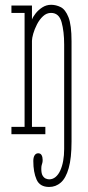

<svg xmlns="http://www.w3.org/2000/svg" viewBox="-20 -546 356 781"><path d="M180 214.5Q142 214.5 128.8 184.5Q115.5 154.5 115.5 109Q115.5 94 120.8 85.8Q126 77.5 135.5 77.5Q145 77.5 149.2 85.2Q153.5 93 153.5 104.5Q153.5 112 152.2 116.5Q151 121 149.5 126Q148 131 148 141Q148 159.5 153.5 168.5Q159 177.5 166.5 180.5Q174 183.5 180 183.5Q194.5 183.5 206 174Q217.5 164.5 225.2 147.5Q233 130.5 237 108.2Q241 86 241 60V-364.5Q241 -418 230.5 -455.8Q220 -493.5 187.5 -493.5Q169.5 -493.5 155 -480Q140.5 -466.5 130.5 -447Q120.5 -427.5 115.2 -409Q110 -390.5 110 -380V-30H164.5V0H26.5V-30H80V-493.5H26.5V-523.5H110V-466.5Q114 -477.5 125 -491.5Q136 -505.5 152.2 -516Q168.5 -526.5 188 -526.5Q208 -526.5 227 -517Q246 -507.5 258.5 -476Q271 -444.5 271 -378V30Q271 97 259.5 137.8Q248 178.5 227.5 196.5Q207 214.5 180 214.5Z"/></svg>

Font: Imbue Thin
Style: Regular
Weight: 100
Designer: Tyler Finck
Foundry: Etcetera Type Company
Version: Version 1.102